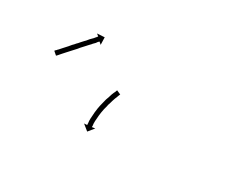

<svg xmlns="http://www.w3.org/2000/svg" viewBox="-63 -613 891 739"><g transform="rotate(30 382.5 -244.0)"><path d="M92 -278Q93 -279 94 -280Q95 -281 96 -282Q98 -283 99 -285Q100 -287 102 -288Q104 -290 106 -292.5Q108 -295 110 -297Q112 -299 114 -301.5Q116 -304 119 -307Q124 -312 129 -318Q131 -321 134 -324Q137 -327 139 -330Q142 -333 145 -336Q148 -339 150 -342Q153 -345 156 -348Q159 -351 161 -354Q164 -357 166.5 -360Q169 -363 172 -366Q175 -369 177.5 -371.5Q180 -374 182 -377Q184 -380 186.5 -382.5Q189 -385 191 -387Q193 -389 195 -391Q197 -393 199 -395Q200 -397 201.5 -398.5Q203 -400 205 -402Q205 -403 206 -404Q207 -405 208 -406Q208 -406 210 -408L200 -416L233 -418L234 -385L224 -394Q224 -393 223 -393Q222 -392 221 -391Q220 -390 219 -389Q218 -387 216.5 -385.5Q215 -384 214 -382Q212 -380 210 -378Q208 -376 206 -374Q204 -371 201.5 -368.5Q199 -366 197 -364Q194 -361 191.5 -358Q189 -355 187 -353Q184 -350 181.5 -347Q179 -344 176 -341Q173 -338 170.5 -335Q168 -332 165 -328Q162 -325 159.5 -322Q157 -319 154 -316Q148 -309 143 -304Q141 -302 138.5 -299Q136 -296 133 -293Q131 -291 129 -288.5Q127 -286 124 -283Q120 -278 117 -275Q113 -271 111 -268Q110 -267 109 -266Q108 -265 107 -264Q107 -264 106 -263L91 -276Q92 -277 92 -278ZM394 -256Q393 -254 392 -251Q392 -251 392 -251Q392 -251 392 -251Q392 -251 392 -251Q392 -251 392 -251Q391 -247 389 -243Q389 -243 389 -243Q389 -243 389 -243Q389 -243 389 -243Q389 -243 389 -243Q387 -238 385 -233Q385 -233 385 -233Q385 -233 385 -233Q385 -233 385 -233Q385 -233 385 -233Q383 -227 381 -221Q381 -221 381 -221Q381 -221 381 -221Q381 -221 381 -221Q381 -221 381 -221Q379 -214 377 -207Q377 -207 377 -207Q377 -207 377 -207Q377 -207 377 -207Q377 -207 377 -207Q374 -200 373 -192Q373 -192 373 -192Q373 -192 373 -192Q373 -192 373 -192Q373 -192 373 -192Q371 -185 369 -177Q369 -177 369 -177Q369 -177 369 -177Q369 -177 369 -177Q369 -177 369 -177Q368 -169 366 -161Q366 -161 366 -161Q366 -161 366 -161Q366 -161 366 -161Q366 -161 366 -161Q365 -154 364 -146Q364 -146 364 -146Q364 -146 364 -146Q364 -146 364 -146Q364 -146 364 -146Q363 -139 363 -132Q363 -132 363 -132Q363 -132 363 -132Q363 -132 363 -132Q363 -132 363 -132Q363 -126 362 -120Q362 -120 362 -120Q362 -120 362 -120Q362 -120 362 -120Q362 -120 362 -120Q362 -114 362 -109Q362 -109 362 -109Q362 -109 362 -109Q362 -109 362 -109Q362 -109 362 -109Q363 -105 363 -101Q363 -101 363 -101Q363 -101 363 -101Q363 -101 363 -101Q363 -101 363 -101Q363 -98 363 -96Q363 -96 363 -96Q363 -96 363 -96Q363 -96 363 -96Q363 -96 363 -96Q363 -95 363 -94L377 -96L356 -70L330 -91L344 -92Q343 -93 343 -94Q343 -94 343 -94Q343 -94 343 -94Q343 -94 343 -94Q343 -94 343 -94Q343 -97 343 -100Q343 -100 343 -100Q343 -100 343 -100Q343 -100 343 -100Q343 -100 343 -100Q343 -104 342 -109Q342 -109 342 -109Q342 -109 342 -109Q342 -109 342 -109Q342 -109 342 -109Q342 -114 342 -120Q342 -120 342 -120Q342 -120 342 -120Q342 -120 342 -120Q342 -120 342 -120Q343 -127 343 -134Q343 -134 343 -134Q343 -134 343 -134Q343 -134 343 -134Q343 -134 343 -134Q343 -141 344 -149Q344 -149 344 -149Q344 -149 344 -149Q344 -149 344 -149Q344 -149 344 -149Q345 -156 346 -164Q346 -164 346 -164.5Q346 -165 346 -165Q346 -165 346 -165Q346 -165 346 -165Q348 -173 349 -181Q349 -181 349 -181Q349 -181 349 -181Q349 -181 349 -181Q349 -181 349 -181Q351 -189 353 -197Q353 -197 353 -197Q353 -197 353 -197Q353 -197 353 -197Q353 -197 353 -197Q355 -205 357 -213Q357 -213 357 -213Q357 -213 357 -213Q357 -213 357 -213Q357 -213 357 -213Q360 -220 362 -227Q362 -227 362 -227Q362 -227 362 -227Q362 -227 362 -227Q362 -227 362 -227Q364 -234 366 -240Q366 -240 366 -240Q366 -240 366 -240Q366 -240 366 -240Q366 -240 366 -240Q368 -245 370 -250Q370 -250 370 -250Q370 -250 370 -250Q370 -250 370 -250Q370 -250 370 -250Q372 -255 374 -258Q374 -258 374 -258Q374 -258 374 -258Q374 -258 374 -258.5Q374 -259 374 -259Q375 -261 376 -264Q376 -265 377 -265L395 -257Q395 -257 394 -256Z"/></g></svg>

Font: FRB American Cursive Just Arrows
Style: Italic
Weight: 400
Italic angle: -25°
Version: Version 2.0;Modular Font Editor K font №1